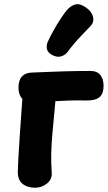

<svg xmlns="http://www.w3.org/2000/svg" viewBox="-20 -891 515 918"><path d="M90.7 -471.2Q93.4 -505.1 114.2 -523.8Q134.9 -542.6 170.4 -542.6Q217.4 -542.6 236 -527Q254.6 -511.4 251 -473.8Q239.4 -346.9 230.3 -248.8Q221.1 -150.7 227.2 -69.6Q230.8 -35.2 205.5 -14.3Q180.2 6.6 148.2 6.6Q110.7 6.6 87.9 -11.9Q65.1 -30.3 65.1 -69.3Q65.1 -86.4 67.5 -129.8Q69.9 -173.2 73.8 -231.4Q77.7 -289.7 82.2 -352.7Q86.7 -415.7 90.7 -471.2ZM133.8 -401.8Q101.1 -400.8 84.7 -420.5Q68.3 -440.2 68.3 -471.3Q68.3 -507 84.7 -525Q101 -543 131.4 -544Q180.4 -546 217.6 -547.5Q254.7 -549 285.9 -549.9Q317.2 -550.8 347.5 -551.3Q377.8 -551.8 412.6 -551.8Q444 -551.8 459.6 -532.4Q475.2 -513 475.2 -481.1Q475.2 -441.9 454.6 -425.7Q433.9 -409.6 392 -410.6Q350.4 -411.6 308.6 -410.2Q266.8 -408.8 223.7 -406.4Q180.6 -404 133.8 -401.8ZM303 -642.6Q291.9 -627.6 272.4 -621.6Q253 -615.6 229.2 -628.1Q206.9 -640.8 204.2 -657.9Q201.6 -675.1 207.8 -689.9Q219.2 -715.2 235.9 -745.2Q252.6 -775.2 270.4 -802.2Q288.2 -829.2 300.8 -843.8Q318.6 -863.6 339.7 -869.7Q360.9 -875.9 390.4 -855.6Q418.7 -836.2 424.7 -810.9Q430.8 -785.6 413.8 -767.6Q401.4 -754 368.2 -719.8Q334.9 -685.6 303 -642.6Z"/></svg>

Font: Playpen Sans
Style: Regular
Weight: 400
Designer: Laura Meseguer, Veronika Burian, José Scaglione, Kostas Bartsokas, Vera Evstafieva, Tom Grace, Yorlmar Campos
Foundry: TypeTogether
Version: Version 2.000